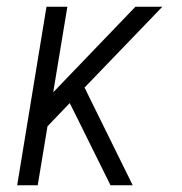

<svg xmlns="http://www.w3.org/2000/svg" viewBox="-20 -550 540 570"><path d="M31 0 118 -530H180L138 -276L382 -530H462L231 -290L374 0H308L212 -194L187 -244L121 -175L92 0Z"/></svg>

Font: Iosevka Slab Light
Style: Italic
Weight: 300
Italic angle: -9°
Monospace: yes
Designer: Belleve Invis
Foundry: Belleve Invis
Version: Version 11.1.1; ttfautohint (v1.8.3)